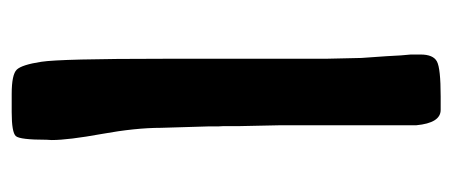

<svg xmlns="http://www.w3.org/2000/svg" viewBox="-244 -530 777 330"><g transform="rotate(90 145.0 -365.5)"><path d="M146.5 -733.9H169.4Q191.9 -733.9 195.8 -691.9V-457.5L197.3 -386.7V-359.9L197.8 -351.1Q197.8 -342.3 197.8 -333.5L200.2 -253.4Q200.2 -209.5 210.7 -151.6Q221.2 -93.8 221.2 -65.4L220.7 -56.6Q220.7 -10.7 214.4 -3.7Q208 3.4 173.3 3.4H142.1Q108.4 3.4 100.1 -5.4Q91.8 -14.2 86.7 -47.4Q81.5 -80.6 81.5 -258.3V-535.6L80.1 -597.7L77.1 -640.6L75.7 -665.5Q74.2 -682.1 74.2 -682.6V-699.2Q74.2 -721.2 86.2 -727.5Q98.1 -733.9 146.5 -733.9Z"/></g></svg>

Font: Averia Sans
Style: Bold
Weight: 700
Version: Version 1.0